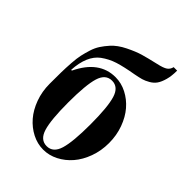

<svg xmlns="http://www.w3.org/2000/svg" viewBox="-213 -821 933 933"><g transform="rotate(45 254.0 -354.0)"><path d="M196 -409.5Q180 -357 180 -237Q180 -117 196 -64.5Q212 -12 256 -12Q300 -12 316 -65Q332 -118 332 -237Q332 -356 316 -409Q300 -462 256 -462Q212 -462 196 -409.5ZM52 -237Q52 -288 52.5 -317Q53 -346 55.5 -382Q58 -418 63 -440.5Q68 -463 76 -488.5Q84 -514 97 -534Q110 -554 128 -574Q153 -602 195.5 -623Q238 -644 269 -653Q300 -662 352 -674Q389 -682 403 -692Q417 -702 421 -720H445Q445 -683 437.5 -656Q430 -629 419 -613Q408 -597 389 -586Q370 -575 354 -570.5Q338 -566 312 -561Q248 -550 210 -538Q172 -526 139 -502Q84 -461 78 -359L83 -358Q144 -486 256 -486Q296 -486 333 -467Q370 -448 398 -415.5Q426 -383 443 -336.5Q460 -290 460 -237Q460 -184 443 -137.5Q426 -91 398 -58.5Q370 -26 333 -7Q296 12 256 12Q216 12 179 -7Q142 -26 114 -58.5Q86 -91 69 -137.5Q52 -184 52 -237Z"/></g></svg>

Font: Old Standard TT
Style: Bold
Weight: 700
Designer: Alexey Kryukov <alexios@thessalonica.org.ru>
Version: Version 2.2